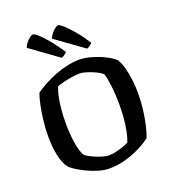

<svg xmlns="http://www.w3.org/2000/svg" viewBox="-169 -1099 1102 1226"><g transform="rotate(-20 382.0 -486.0)"><path d="M364 0Q330 0 291 -11.5Q252 -23 215.5 -40.5Q179 -58 151.5 -76Q124 -94 113 -108Q89 -140 77 -198Q65 -256 65 -324Q65 -380 71.5 -434.5Q78 -489 87.5 -534.5Q97 -580 108 -608Q134 -627 170 -647Q206 -667 249 -684Q292 -701 336 -710.5Q380 -720 421 -720Q447 -720 481 -712Q515 -704 549 -690.5Q583 -677 610 -661Q637 -645 651 -630Q667 -604 677.5 -565Q688 -526 693.5 -480.5Q699 -435 699 -389Q699 -335 692.5 -281.5Q686 -228 675.5 -182Q665 -136 652 -102Q627 -81 580.5 -57Q534 -33 478 -16.5Q422 0 364 0ZM387 -80Q409 -80 436.5 -86Q464 -92 489.5 -101Q515 -110 527 -118Q538 -146 546 -184.5Q554 -223 558 -269Q562 -315 562 -363Q562 -427 555.5 -483Q549 -539 539 -575Q533 -583 515.5 -593.5Q498 -604 475 -613.5Q452 -623 429 -629.5Q406 -636 390 -636Q369 -636 339.5 -631.5Q310 -627 281.5 -620Q253 -613 234 -606Q223 -579 215 -541.5Q207 -504 203 -459.5Q199 -415 199 -368Q199 -306 207 -245Q215 -184 234 -144Q242 -134 261.5 -123Q281 -112 305 -102Q329 -92 351.5 -86Q374 -80 387 -80ZM318 -769 130 -905Q136 -922 148 -937Q160 -952 173.5 -962Q187 -972 195 -972Q206 -972 231 -949.5Q256 -927 289 -887Q322 -847 356 -795Q351 -789 341 -781Q331 -773 318 -769ZM490 -769 301 -905Q307 -921 319 -936Q331 -951 344.5 -961.5Q358 -972 367 -972Q377 -972 402.5 -949Q428 -926 461.5 -886.5Q495 -847 528 -795Q523 -788 512 -779.5Q501 -771 490 -769Z"/></g></svg>

Font: Texturina 12pt SemiBold
Style: Regular
Weight: 600
Designer: Guillermo Torres Carreño
Foundry: Omnibus-Type
Version: Version 1.002